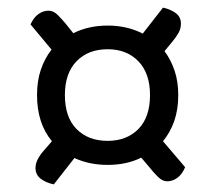

<svg xmlns="http://www.w3.org/2000/svg" viewBox="-20 -547 565 503"><path d="M447 -298Q447 -260 436.5 -230Q426 -200 407 -177L465 -109Q457 -90 444.5 -81Q432 -72 418 -72Q406 -72 394.5 -83Q383 -94 373 -107L350 -134Q312 -115 262 -115Q214 -115 175 -133L121 -64Q101 -68 87 -78.5Q73 -89 73 -107Q73 -119 79.5 -131Q86 -143 97 -155L116 -177Q77 -224 77 -298Q77 -335 87 -364.5Q97 -394 115 -417L60 -483Q68 -501 80.5 -510Q93 -519 107 -519Q120 -519 131 -508Q142 -497 152 -485L172 -460Q212 -480 262 -480Q313 -480 354 -459L407 -527Q426 -523 440 -513Q454 -503 454 -485Q454 -472 447.5 -460.5Q441 -449 430 -436L411 -413Q428 -390 437.5 -361.5Q447 -333 447 -298ZM373 -298Q373 -355 342.5 -386.5Q312 -418 262 -418Q211 -418 180.5 -386.5Q150 -355 150 -298Q150 -240 180.5 -209Q211 -178 262 -178Q312 -178 342.5 -209Q373 -240 373 -298Z"/></svg>

Font: Baloo Chettan 2
Style: Regular
Weight: 400
Designer: Maithili Shingre, Unnati Kotecha and Ek Type
Foundry: Ek Type
Version: Version 1.640;hotconv 1.0.111;makeotfexe 2.5.65597; ttfautoh